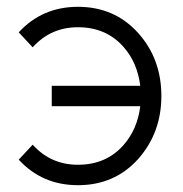

<svg xmlns="http://www.w3.org/2000/svg" viewBox="-20 -532 538 564"><path d="M209 -512Q316 -512 385 -436Q454 -360 454 -250Q454 -141 385 -64Q316 12 209 12Q104 12 35 -63L76 -107Q129 -48 209 -48Q292 -48 343 -106Q384 -153 392 -220H132V-280H392Q388 -313 376 -341.5Q364 -370 343 -394Q292 -452 209 -452Q129 -452 76 -393L35 -437Q104 -512 209 -512Z"/></svg>

Font: Unageo
Style: Light
Weight: 300
Designer: Richard Sepsi
Foundry: Richard Sepsi
Version: Version 2.000